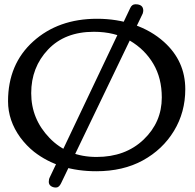

<svg xmlns="http://www.w3.org/2000/svg" viewBox="-20 -778 900 886"><path d="M261.7 67.9Q252.4 87.4 238.3 87.4Q224.1 87.4 214.6 80.3Q205.1 73.2 205.1 61Q205.1 48.8 210 39.6L580.6 -740.2Q588.4 -758.3 605 -758.3Q641.1 -758.3 641.1 -729Q641.1 -724.6 638.7 -715.8ZM726.6 -328.1Q726.6 -417.5 687.5 -483.6Q648.4 -549.8 579.1 -590.6Q509.8 -631.3 413.1 -631.3Q279.3 -631.3 201.7 -549.3Q124 -467.3 124 -348.1Q124 -229 208.5 -141.4Q293 -53.7 425.8 -53.7Q558.6 -53.7 642.6 -133.8Q726.6 -213.9 726.6 -328.1ZM835 -366.2Q835 -259.8 782.7 -173.8Q730.5 -87.9 639.2 -37.8Q547.9 12.2 424.3 12.2Q252.9 12.2 137.7 -77.1Q102.5 -105 73.7 -143.6Q17.1 -221.7 17.1 -311Q17.1 -481.9 133.1 -586.7Q249 -691.4 427.7 -691.4Q519 -691.4 598.9 -664.1Q678.7 -636.7 736.8 -584.5Q835 -496.1 835 -366.2Z"/></svg>

Font: Corben
Style: Regular
Weight: 400
Designer: vernon adams
Foundry: vernon adams
Version: Version 1.101